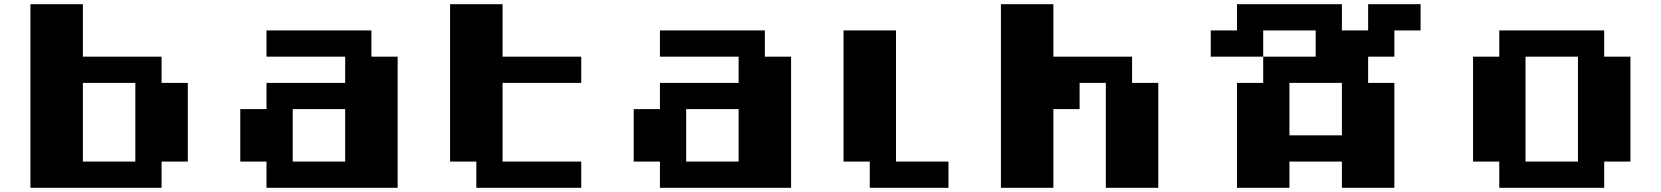

<svg xmlns="http://www.w3.org/2000/svg" viewBox="-20 -895 7915 915"><path d="M125 -875H375V-625H750V-500H875V-125H750V0H125ZM375 -500V-125H625V-500Z M1250 -750H1750V-625H1875V0H1250V-125H1125V-375H1250V-500H1625V-625H1250ZM1375 -375V-125H1625V-375Z M2125 -875H2375V-625H2750V-500H2375V-125H2750V0H2250V-125H2125Z M3125 -750H3625V-625H3750V0H3125V-125H3000V-375H3125V-500H3500V-625H3125ZM3250 -375V-125H3500V-375Z M4000 -750H4250V-125H4500V0H4125V-125H4000Z M4750 -875H5000V-625H5375V-500H5500V0H5250V-500H5125V-375H5000V0H4750Z M5875 -875H6375V-750H6500V-875H6750V-750H6625V-625H6500V-500H6625V0H6375V-125H6125V0H5875V-500H6000V-625H6250V-750H6000V-625H5750V-750H5875ZM6125 -500V-250H6375V-500Z M7125 -750H7625V-625H7750V-125H7625V0H7125V-125H7000V-625H7125ZM7250 -625V-125H7500V-625Z"/></svg>

Font: Dogica Pixel
Style: Bold
Weight: 700
Designer: Roberto Mocci
Version: Version 001.000